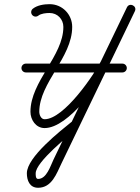

<svg xmlns="http://www.w3.org/2000/svg" viewBox="-20 -588 664 913"><path d="M103 -243.5C103 -243.5 103 -243.5 103 -243.5C256 -243.5 409 -243.5 562 -243.5C573.6 -243.5 583 -252.9 583 -264.5C583 -276.1 573.6 -285.5 562 -285.5C562 -285.5 562 -285.5 562 -285.5C409 -285.5 256 -285.5 103 -285.5C91.4 -285.5 82 -276.1 82 -264.5C82 -252.9 91.4 -243.5 103 -243.5ZM132.8 -517.1C140 -508 153.2 -506.4 162.3 -513.6C175.5 -524.1 199.8 -526.2 215.9 -526.2C253 -526.2 281.3 -496.8 281.3 -460C281.3 -321.3 124.8 -201.5 124.8 -56.4C124.8 -18.3 150.7 21 192 21C306.9 21 459.8 -198.5 505 -292.7C543.8 -373.4 582.6 -454 621.3 -534.7C627.4 -547.3 621 -558.1 611.5 -562.7C602.1 -567.3 589.6 -565.5 583.5 -552.9C467.2 -311.8 350.9 -70.7 234.6 170.4C219.6 201.6 201.7 262.8 161.2 262.9C161.2 262.9 161.2 262.9 161.2 262.9C161.2 262.9 161.2 262.9 161.2 262.9C149 262.9 149.7 244.6 149.7 236C149.7 182.2 308.2 55.3 350.2 21.3C359.2 14 360.6 0.8 353.3 -8.2C346 -17.2 332.8 -18.6 323.8 -11.3C323.8 -11.3 323.8 -11.3 323.8 -11.3C266.9 34.7 107.7 159 107.7 236C107.7 270.2 121.2 304.9 161.2 304.9C161.2 304.9 161.2 304.9 161.2 304.9C161.2 304.9 161.3 304.9 161.3 304.9C226.7 304.7 248.9 237.5 272.5 188.7C388.8 -52.4 505 -293.5 621.3 -534.7C627.4 -547.3 621 -558.1 611.5 -562.7C602 -567.2 589.5 -565.5 583.5 -552.9C544.7 -472.2 506 -391.6 467.2 -310.9C430.5 -234.6 284.2 -21 192 -21C174.9 -21 166.8 -42.1 166.8 -56.4C166.8 -194.7 323.3 -314.5 323.3 -460C323.3 -519.8 276.1 -568.2 215.9 -568.2C189.6 -568.2 157.5 -563.4 136.2 -546.6C127.1 -539.4 125.6 -526.2 132.8 -517.1Z"/></svg>

Font: FRB American Cursive Guidelines Medium
Style: Italic
Weight: 500
Italic angle: -25°
Version: Version 2.0;Modular Font Editor K font №1